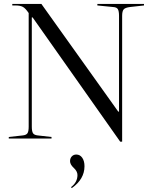

<svg xmlns="http://www.w3.org/2000/svg" viewBox="-20 -710 774 984"><path d="M60 -682H43V-690H192L586 -138H590V-629Q590 -653 584 -663Q578 -673 560 -674L479 -682V-690H718V-682L646 -674Q622 -671 614 -662Q606 -653 606 -629V16H596L147 -621H143V-61Q143 -37 149 -27.5Q155 -18 173 -16L244 -8V0H25V-8L97 -16Q115 -18 121 -27.5Q127 -37 127 -61V-643Q111 -667 97.5 -674.5Q84 -682 60 -682ZM348 254 344 249Q377 224 377 187Q377 168 358 150.5Q339 133 339 116Q339 101 348 91.5Q357 82 371 82Q390 82 401.5 98.5Q413 115 413 142Q413 208 348 254Z"/></svg>

Font: Libre Caslon Display
Style: Regular
Weight: 400
Designer: Pablo Impallari, Rodrigo Fuenzalida
Foundry: Pablo Impallari, Rodrigo Fuenzalida
Version: Version 1.002